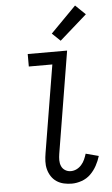

<svg xmlns="http://www.w3.org/2000/svg" viewBox="-64 -1024 628 1073"><g transform="rotate(-5 250.0 -487.0)"><path d="M295 8Q272 8 250 3Q228 -2 210 -14Q192 -26 180 -44.5Q168 -63 162.5 -84.5Q157 -106 158 -129Q159 -152 163 -175L244 -665H112V-735H333L239 -164Q236 -146 236 -128.5Q236 -111 242.5 -95.5Q249 -80 263.5 -71Q278 -62 295 -62Q312 -62 327.5 -69.5Q343 -77 355 -90.5Q367 -104 374 -120Q381 -136 386 -152L458 -133Q450 -106 435.5 -79.5Q421 -53 400 -32.5Q379 -12 350.5 -2Q322 8 295 8ZM302 -793 256 -837 399 -982 455 -928Z"/></g></svg>

Font: Iosevka Algr
Style: Italic
Weight: 400
Italic angle: -9°
Monospace: yes
Designer: Belleve Invis
Foundry: Belleve Invis
Version: Version 26.0.2; ttfautohint (v1.8.3)